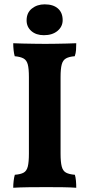

<svg xmlns="http://www.w3.org/2000/svg" viewBox="-20 -883 422 906"><path d="M116.4 -518.7Q116.4 -558.5 111.2 -578.5Q106 -598.6 91.5 -606.9Q77 -615.2 49.5 -617.7Q46 -629.4 44.2 -646.1Q42.4 -662.9 42.4 -679Q60.4 -678 86.9 -677.5Q113.5 -677 142.3 -676.5Q171.1 -676 193.7 -676Q216.8 -676 243 -676.5Q269.3 -677 294.5 -677.5Q319.8 -678 339.8 -679Q339.8 -662.3 338.8 -647.2Q337.8 -632 332.7 -617.7Q306.2 -615.7 291.5 -607.4Q276.7 -599.2 271.3 -578.8Q265.8 -558.5 265.8 -518.7V-158.3Q265.8 -118.5 271.3 -97.4Q276.7 -76.3 291.7 -68.3Q306.7 -60.3 333.2 -58.3Q336.7 -47.7 338.3 -30.9Q339.8 -14.1 339.8 3Q314 1 277 0.5Q239.9 0 198.9 0Q157.9 0 115.5 0.5Q73.1 1 42.4 3Q42.4 -13.1 44.5 -30.1Q46.5 -47.1 50 -58.3Q77 -60.3 91.5 -68.3Q106 -76.3 111.2 -97.4Q116.4 -118.5 116.4 -158.3ZM187 -716.9Q150.5 -716.9 128 -736.5Q105.5 -756.1 105.5 -786.9Q105.5 -822.8 130.3 -842.6Q155.1 -862.5 190.6 -862.5Q231.2 -862.5 253.4 -842.9Q275.7 -823.3 275.7 -787.9Q275.7 -757.6 251.4 -737.2Q227.1 -716.9 187 -716.9Z"/></svg>

Font: Vollkorn
Style: Regular
Weight: 400
Designer: Friedrich Althausen
Foundry: Friedrich Althausen
Version: Version 5.001